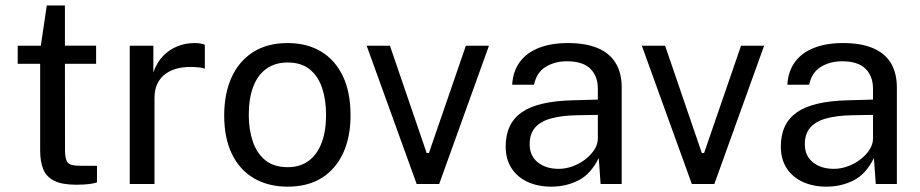

<svg xmlns="http://www.w3.org/2000/svg" viewBox="-20 -688 3442 718"><path d="M339.4 -449.3H222.8L223.1 -128Q223.1 -100.5 228.7 -87.7Q234.2 -75 248 -71.4Q261.7 -67.9 286 -67.9H342.7V-6Q332.8 -2.3 313.6 0.2Q294.4 2.8 265.9 2.8Q212.3 2.8 182.8 -11.9Q153.3 -26.6 141.8 -55Q130.2 -83.4 130.2 -124.9V-449.3H46.2V-517H132.6L155 -667.5H222.8V-517.3H339.4Z M465.2 0V-517H553.5V-417.3Q566.5 -454.5 590 -478.8Q613.6 -503 643.8 -515Q674.1 -527 706.7 -527Q718 -527 728.9 -525.5Q739.8 -524 746 -520.4V-430.9Q738.6 -434.4 726.8 -435.7Q715.1 -437 707 -437.2Q676.1 -439.1 649.1 -433.4Q622.1 -427.7 601.5 -413.6Q580.9 -399.5 569.3 -376.7Q557.7 -353.8 557.7 -321.5V0Z M1055.5 10Q984 10 930.7 -20.7Q877.3 -51.4 847.9 -110.9Q818.4 -170.3 818.4 -256.3Q818.4 -337.5 845.9 -398.4Q873.4 -459.3 926.5 -493.2Q979.5 -527 1055.8 -527Q1127.3 -527 1180 -495.7Q1232.7 -464.4 1261.8 -404Q1290.9 -343.7 1290.9 -256.3Q1290.9 -177.3 1264.1 -117.4Q1237.2 -57.5 1185 -23.8Q1132.7 10 1055.5 10ZM1055.8 -62.8Q1102.2 -62.8 1134.2 -86.5Q1166.2 -110.2 1182.8 -154.1Q1199.4 -198.1 1199.4 -258.7Q1199.4 -314 1184.8 -358.3Q1170.2 -402.6 1138.5 -428.5Q1106.8 -454.3 1055.8 -454.3Q1008.9 -454.3 976.4 -431.1Q943.9 -407.9 927.1 -364Q910.3 -320.2 910.3 -258.7Q910.3 -204 925.1 -159.5Q940 -115.1 972.1 -88.9Q1004.3 -62.8 1055.8 -62.8Z M1808.5 -517 1622.4 0H1538.1L1351.2 -517H1438.2L1575.5 -115.8H1584L1722.2 -517Z M2041.3 10Q1991.2 10 1952.8 -7.9Q1914.3 -25.7 1892.7 -59.2Q1871 -92.6 1871 -139.9Q1871 -225.9 1930.9 -267.9Q1990.8 -310 2123.6 -313L2215.7 -315.6V-356Q2215.7 -403.6 2187.2 -431.4Q2158.7 -459.1 2099 -458.8Q2054.4 -458.6 2020.6 -437.9Q1986.7 -417.3 1977 -371.1H1895.3Q1898.3 -421.3 1923.8 -456.1Q1949.2 -490.9 1995 -508.9Q2040.9 -527 2103.4 -527Q2170.8 -527 2215.5 -508Q2260.3 -489 2282.6 -451.9Q2304.9 -414.8 2304.9 -360.8V0H2226L2219.1 -97.1Q2189.2 -36.7 2143.1 -13.4Q2097 10 2041.3 10ZM2069.2 -56.6Q2095.3 -56.6 2121.2 -66Q2147 -75.4 2168.3 -91.7Q2189.6 -108 2202.6 -128.2Q2215.6 -148.4 2215.7 -169.8V-258.4L2139.1 -257.1Q2079.7 -256.1 2040.1 -244.9Q2000.5 -233.8 1980.6 -210.4Q1960.7 -187 1960.7 -148.8Q1960.7 -105.3 1991.1 -80.9Q2021.5 -56.6 2069.2 -56.6Z M2837.5 -517 2651.4 0H2567.1L2380.2 -517H2467.2L2604.5 -115.8H2613L2751.2 -517Z M3070.3 10Q3020.2 10 2981.8 -7.9Q2943.3 -25.7 2921.7 -59.2Q2900 -92.6 2900 -139.9Q2900 -225.9 2959.9 -267.9Q3019.8 -310 3152.6 -313L3244.7 -315.6V-356Q3244.7 -403.6 3216.2 -431.4Q3187.7 -459.1 3128 -458.8Q3083.4 -458.6 3049.6 -437.9Q3015.7 -417.3 3006 -371.1H2924.3Q2927.3 -421.3 2952.8 -456.1Q2978.2 -490.9 3024 -508.9Q3069.9 -527 3132.4 -527Q3199.8 -527 3244.5 -508Q3289.3 -489 3311.6 -451.9Q3333.9 -414.8 3333.9 -360.8V0H3255L3248.1 -97.1Q3218.2 -36.7 3172.1 -13.4Q3126 10 3070.3 10ZM3098.2 -56.6Q3124.3 -56.6 3150.2 -66Q3176 -75.4 3197.3 -91.7Q3218.6 -108 3231.6 -128.2Q3244.6 -148.4 3244.7 -169.8V-258.4L3168.1 -257.1Q3108.7 -256.1 3069.1 -244.9Q3029.5 -233.8 3009.6 -210.4Q2989.7 -187 2989.7 -148.8Q2989.7 -105.3 3020.1 -80.9Q3050.5 -56.6 3098.2 -56.6Z"/></svg>

Font: Public Sans Thin
Style: Regular
Weight: 100
Designer: The Public Sans project authors (U.S. Web Design System). Libre Franklin designed by Pablo Impallari and Rodrigo Fuenzal
Version: Version 1.008